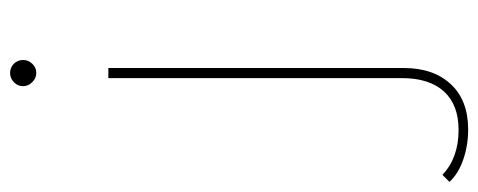

<svg xmlns="http://www.w3.org/2000/svg" viewBox="-390 -448 949 381"><g transform="rotate(-90 84.5 -257.5)"><path d="M-86 160 -72 146Q-38 178 17 178Q67 178 93.5 149Q120 120 120 65V-517H140V70Q140 128 108 162.5Q76 197 18 197Q-13 197 -41 187.5Q-69 178 -86 160ZM104 -686Q104 -697 112 -704.5Q120 -712 130 -712Q141 -712 148.5 -704.5Q156 -697 156 -686Q156 -676 148.5 -668Q141 -660 130 -660Q120 -660 112 -668Q104 -676 104 -686Z"/></g></svg>

Font: iiserrat Thin
Style: Regular
Weight: 100
Designer: Akira Ohta
Foundry: Akira Ohta
Version: Version 1.200;Glyphs 3.3.1 (3343)